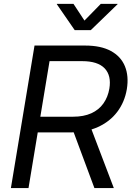

<svg xmlns="http://www.w3.org/2000/svg" viewBox="-20 -960 677 980"><path d="M35.6 0 156.2 -727.5H414.6Q495.1 -727.5 546.1 -699.7Q597.2 -671.9 617.7 -621.6Q638.2 -571.3 627.4 -504.9Q616.2 -439 578.6 -389.2Q541 -339.4 480.2 -311.8Q419.4 -284.2 339.8 -284.2H132.8L146 -364.3H353.5Q407.2 -364.3 446 -381.8Q484.9 -399.4 507.8 -431.9Q530.8 -464.4 538.1 -507.3Q549.3 -574.2 514.2 -611.1Q479 -647.9 399.4 -647.9H232.9L125.5 0ZM461.9 0 340.3 -327.1H436.5L561 0ZM355 -940.4 411.1 -855 494.6 -940.4H580.1V-938.5L443.4 -806.2H361.3L270 -938.5L270.5 -940.4Z"/></svg>

Font: Inter 24pt
Style: Italic
Weight: 400
Italic angle: -9.3988°
Designer: Rasmus Andersson
Foundry: rsms
Version: Version 4.001;git-66647c0bb